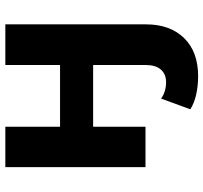

<svg xmlns="http://www.w3.org/2000/svg" viewBox="-42 -536 780 737"><g transform="rotate(-90 348.5 -168.0)"><path d="M297 172 338 60Q365 79 401 79Q432 79 449.5 59Q467 39 467 0V-201H230V0H75V-538H230V-328H467V-538H623V2Q623 94 570.5 148Q518 202 424 202Q387 202 353.5 194.5Q320 187 297 172Z"/></g></svg>

Font: APTA Sans Regular
Style: Bold Italic
Weight: 700
Version: Version 7.200